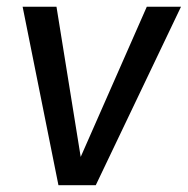

<svg xmlns="http://www.w3.org/2000/svg" viewBox="-20 -547 555 567"><path d="M413.5 -527.1H514.5L262.8 0H152.6L46.8 -527.1H146.8L218.3 -83.6Z"/></svg>

Font: Fira Sans Variable
Style: Italic
Weight: 397
Italic angle: -8°
Designer: Carrois Corporate & Edenspiekermann AG
Foundry: Carrois Corporate GbR & Edenspiekermann AG
Version: Version 4.202